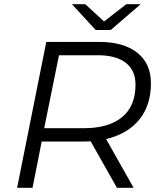

<svg xmlns="http://www.w3.org/2000/svg" viewBox="-20 -901 763 921"><path d="M489 -234 621 0H541L415 -223Q404 -222 379 -222H180L136 0H62L202 -700H454Q573 -700 638.5 -648Q704 -596 704 -502Q704 -395 647.5 -326.5Q591 -258 489 -234ZM630 -495Q630 -564 583 -600Q536 -636 449 -636H263L192 -286H381Q501 -286 565.5 -339Q630 -392 630 -495ZM655 -881 511 -757H439L325 -881H389L479 -798L586 -881Z"/></svg>

Font: Idrija
Style: Italic
Weight: 400
Italic angle: -11.3°
Designer: Julieta Ulanovsky
Foundry: Julieta Ulanovsky
Version: Version 7.200